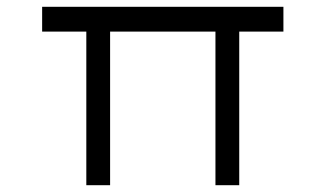

<svg xmlns="http://www.w3.org/2000/svg" viewBox="-20 -545 958 565"><path d="M234 0V-495L251 -452H104V-525H814V-452H671L684 -477V0H614V-477L626 -452H291L304 -465V0Z"/></svg>

Font: Lexend Tera Light
Style: Regular
Weight: 300
Designer: Bonnie Shaver-Troup, Thomas Jockin
Foundry: Lexend
Version: Version 1.007